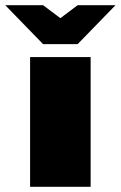

<svg xmlns="http://www.w3.org/2000/svg" viewBox="-66 -720 465 740"><path d="M166.7 -550H100L-45.8 -700H100L166.7 -650L233.3 -700H379.2L233.3 -550ZM50 0V-500H283.3V0Z"/></svg>

Font: BoonTook
Style: Regular
Weight: 400
Designer: Sungsit Sawaiwan
Foundry: FontUni
Version: Version 3.0